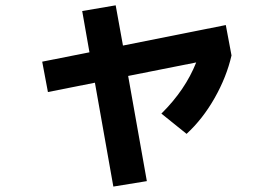

<svg xmlns="http://www.w3.org/2000/svg" viewBox="-20 -644 1040 722"><path d="M289.1 -602.5 415 -624 442.4 -472.7 829.1 -549.8 850.6 -435.5Q832 -354.5 787.1 -275.4Q742.2 -196.3 681.6 -140.6L586.9 -216.8Q676.8 -305.7 717.8 -409.2L461.9 -358.4L532.2 37.1L406.2 57.6L336.9 -333L160.2 -297.9L138.7 -412.1L316.4 -447.3Z"/></svg>

Font: Mgen+ 1c bold
Style: Bold
Weight: 700
Designer: [Source Han Sans]
Ryoko NISHIZUKA  (kana & ideographs); Paul D. Hunt (Latin, Greek & Cyrillic); Wenlong ZHANG  (bopomofo
Version: Version 1.059.20150602